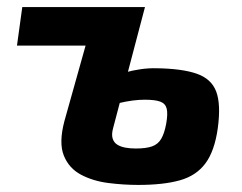

<svg xmlns="http://www.w3.org/2000/svg" viewBox="-20 -514 685 543"><path d="M390 -494 300 -152Q295 -134 298.5 -122.5Q302 -111 311.5 -105Q321 -99 334.5 -96.5Q348 -94 364 -94Q393 -94 410 -100Q427 -106 436 -121.5Q445 -137 450 -164Q455 -192 451.5 -206.5Q448 -221 433.5 -226.5Q419 -232 389 -232Q356 -232 314.5 -222Q273 -212 220 -179L234 -264Q283 -295 331.5 -308.5Q380 -322 422 -321Q495 -320 536.5 -305.5Q578 -291 591.5 -255Q605 -219 596 -152Q587 -87 561 -52Q535 -17 488.5 -4Q442 9 371 9Q329 9 286 3.5Q243 -2 209 -20Q175 -38 160.5 -74Q146 -110 162 -171L247 -474ZM390 -494 292 -385H28L43 -494Z"/></svg>

Font: Exo 2
Style: Bold Italic
Weight: 700
Italic angle: -8°
Designer: Natanael Gama
Foundry: Natanael Gama
Version: Version 2.010